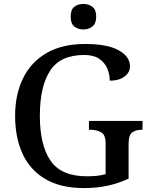

<svg xmlns="http://www.w3.org/2000/svg" viewBox="-20 -948 769 978"><path d="M407 10Q289 10 211 -36Q133 -82 95 -164.5Q57 -247 57 -358Q57 -466 97 -548.5Q137 -631 216.5 -677.5Q296 -724 413 -724Q528 -724 585 -691.5Q642 -659 642 -611Q642 -578 613.5 -557.5Q585 -537 539 -537Q539 -570 526 -600Q513 -630 484.5 -649Q456 -668 409 -668Q287 -668 235 -587.5Q183 -507 183 -358Q183 -209 237.5 -129.5Q292 -50 423 -50Q449 -50 473.5 -52.5Q498 -55 518 -61V-218Q518 -261 495.5 -274Q473 -287 439 -287H433V-332H706V-287H701Q672 -287 653.5 -273.5Q635 -260 635 -214V-38Q583 -14 528 -2Q473 10 407 10ZM405 -798Q377 -798 358.5 -813Q340 -828 340 -863Q340 -899 358.5 -913.5Q377 -928 405 -928Q431 -928 450.5 -913.5Q470 -899 470 -863Q470 -828 450.5 -813Q431 -798 405 -798Z"/></svg>

Font: Noto Serif Sinhala Medium
Style: Regular
Weight: 500
Designer: Jelle Bosma - Monotype Design Team
Foundry: Monotype Imaging Inc.
Version: Version 2.007; ttfautohint (v1.8.4.7-5d5b)